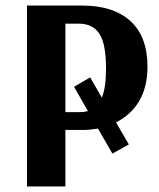

<svg xmlns="http://www.w3.org/2000/svg" viewBox="-20 -670 573 690"><path d="M77 0V-650H276Q387 -650 448.5 -594.5Q510 -539 510 -430Q510 -289 397 -230L443 -151L384 -118L332 -208Q302 -203 279 -203H215V0ZM304 -392 346 -319Q361 -355 361 -424Q361 -513 337 -549Q313 -585 263 -585H215V-267H263Q283 -267 296 -271L246 -358Z"/></svg>

Font: Arsenal
Style: Bold
Weight: 700
Designer: Andrij Shevchenko
Foundry: Stairsfor
Version: Version 2.001;PS 002.001;hotconv 1.0.88;makeotf.lib2.5.64775